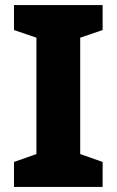

<svg xmlns="http://www.w3.org/2000/svg" viewBox="-20 -734 459 754"><path d="M383 0H35V-98L123 -129V-586L35 -616V-714H383V-616L295 -586V-129L383 -98Z"/></svg>

Font: Noto Sans Lao Looped ExtraBold
Style: Regular
Weight: 800
Designer: Mark Frömberg, Ben Mitchell
Foundry: The Fontpad Ltd
Version: Version 1.002; ttfautohint (v1.8.4.7-5d5b)